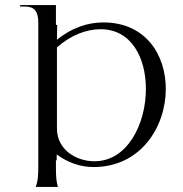

<svg xmlns="http://www.w3.org/2000/svg" viewBox="-20 -742 728 762"><path d="M206 -232V-554C262 -603 323 -626 379 -626C503 -626 559 -511 559 -389C559 -250 486 -102 355 -102C282 -102 206 -148 206 -232ZM122 0H210C204 -20 202 -36 202 -76V-108L205 -104V-129C251 -95 302 -79 351 -79C539 -79 638 -239 638 -389C638 -525 558 -653 390 -653C329 -653 264 -632 206 -584L207 -643H202V-722H60V-716H80C116 -716 132 -697 132 -652V-84C132 -40 130 -24 122 0Z"/></svg>

Font: Sinistre
Style: Regular
Weight: 400
Designer: Jules Durand
Foundry: Collletttivo
Version: Version 69.420;Glyphs 3.2 (3217)